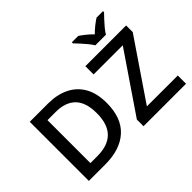

<svg xmlns="http://www.w3.org/2000/svg" viewBox="-170 -1290 1640 1640"><g transform="rotate(-45 649.5 -470.0)"><path d="M673.3 -363.8Q673.3 -183.1 573 -91.6Q472.7 0 292 0H93.8V-713.9H313.5Q423.8 -713.9 504.6 -674.1Q585.4 -634.3 629.4 -556.4Q673.3 -478.5 673.3 -363.8ZM551.3 -360.4Q551.3 -491.7 489.5 -554.2Q427.7 -616.7 311 -616.7H210.9V-98.1H293.9Q551.3 -98.1 551.3 -360.4ZM1267.6 0H754.4V-80.6L1117.7 -614.3H765.6V-713.9H1257.8V-633.8L894.5 -99.6H1267.6ZM951.7 -779.8Q938.5 -802.2 916.3 -829.3Q894 -856.4 870.4 -882.3Q846.7 -908.2 828.1 -927.2V-939.9H905.8Q931.6 -922.4 960.4 -899.2Q989.3 -876 1015.1 -849.1Q1041 -876 1070.6 -899.4Q1100.1 -922.9 1126.5 -939.9H1204.6V-927.2Q1186 -908.2 1161.9 -882.3Q1137.7 -856.4 1115.2 -829.3Q1092.8 -802.2 1080.1 -779.8Z"/></g></svg>

Font: Open Sans SemiBold
Style: Regular
Weight: 600
Designer: Monotype Design Team
Foundry: Monotype Imaging Inc.
Version: Version 3.003; ttfautohint (v1.8.4)